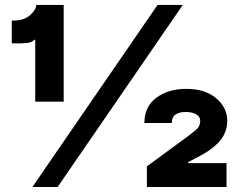

<svg xmlns="http://www.w3.org/2000/svg" viewBox="-20 -747 949 767"><path d="M109.4 0 609.4 -727.3H710.2L210.2 0ZM234.4 -727.3V-340.9H120.7V-588.1H116.5Q109 -577.4 86.1 -575.1Q63.2 -572.8 27 -573.9V-664.8Q73.9 -663.7 98.9 -685.4Q123.9 -707 125 -727.3ZM566.8 0V-82.4L727.3 -200.3Q746.4 -214.1 763.1 -228.3Q779.8 -242.5 779.8 -262.8Q779.8 -282 763 -290.8Q746.1 -299.7 721.6 -299.7Q696 -299.7 681.1 -289.4Q666.2 -279.1 666.2 -255.7H556.8Q556.8 -320.7 604.4 -356.4Q652 -392 724.4 -392Q799 -392 843.4 -354.8Q887.8 -317.5 887.8 -264.2Q887.8 -219.5 859 -185Q830.3 -150.6 772.7 -120.7L731.5 -99.4V-95.2H884.9V0Z"/></svg>

Font: Inter UI Black
Style: Regular
Weight: 900
Designer: Rasmus Andersson
Foundry: rsms
Version: 3.2;8d6f07862